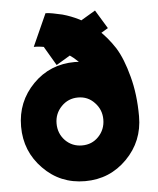

<svg xmlns="http://www.w3.org/2000/svg" viewBox="-52 -757 668 814"><g transform="rotate(-5 282.0 -350.0)"><path d="M278 -495Q172 -495 100 -422Q27 -348 27 -242Q27 -136 100 -62Q172 12 278 12Q383 12 456 -62Q529 -136 529 -242Q529 -348 456 -422Q383 -495 278 -495ZM278 -344Q320 -344 348 -314Q377 -284 377 -242Q377 -199 348 -169Q320 -140 278 -140Q236 -140 207 -169Q178 -199 178 -242Q178 -284 207 -314Q236 -344 278 -344ZM110 -574Q159 -575 213 -550Q257 -531 292 -497Q327 -463 349 -411Q363 -376 370 -333.5Q377 -291 377 -242H529Q529 -336 508 -413Q498 -451 485.5 -482.5Q473 -514 458 -538Q443 -561 425.5 -582Q408 -603 388 -621Q367 -638 348.5 -651Q330 -664 313 -673Q279 -690 243 -700Q221 -705 203 -708.5Q185 -712 172 -712ZM153 -569 200 -489 430 -626 382 -705Z"/></g></svg>

Font: Unageo
Style: ExtraBold
Weight: 800
Designer: Richard Sepsi
Foundry: Richard Sepsi
Version: Version 2.000